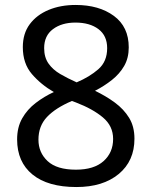

<svg xmlns="http://www.w3.org/2000/svg" viewBox="-20 -744 612 774"><path d="M285 -724Q379 -724 439 -680Q499 -636 499 -553Q499 -510 480.5 -478Q462 -446 431 -421.5Q400 -397 363 -378Q407 -357 443 -330.5Q479 -304 500.5 -269Q522 -234 522 -185Q522 -95 458.5 -42.5Q395 10 288 10Q173 10 111 -40.5Q49 -91 49 -182Q49 -231 69.5 -267Q90 -303 124 -329Q158 -355 197 -373Q145 -403 108.5 -445.5Q72 -488 72 -554Q72 -609 100 -646.5Q128 -684 176 -704Q224 -724 285 -724ZM284 -653Q229 -653 193.5 -626.5Q158 -600 158 -550Q158 -513 175.5 -488Q193 -463 223 -445.5Q253 -428 289 -412Q341 -434 376.5 -465Q412 -496 412 -550Q412 -600 377 -626.5Q342 -653 284 -653ZM135 -181Q135 -129 172 -94.5Q209 -60 286 -60Q359 -60 397.5 -94.5Q436 -129 436 -184Q436 -236 395 -270.5Q354 -305 286 -331L270 -337Q204 -309 169.5 -272.5Q135 -236 135 -181Z"/></svg>

Font: Noto Sans Soyombo
Style: Regular
Weight: 400
Designer: Monotype Design Team
Foundry: Monotype Imaging Inc.
Version: Version 2.001; ttfautohint (v1.8.4.7-5d5b)